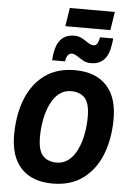

<svg xmlns="http://www.w3.org/2000/svg" viewBox="-68 -1138 804 1193"><g transform="rotate(5 334.0 -541.0)"><path d="M306 7Q176 7 107.5 -68Q39 -143 42 -285Q44 -408 83 -503Q122 -598 197.5 -652.5Q273 -707 384 -707Q514 -707 583 -632Q652 -557 649 -415Q647 -292 607.5 -197Q568 -102 492.5 -47.5Q417 7 306 7ZM319 -125Q363 -125 395 -151Q427 -177 447.5 -220.5Q468 -264 478 -317Q488 -370 488 -424Q488 -510 457 -542.5Q426 -575 372 -575Q328 -575 296 -549Q264 -523 243.5 -479.5Q223 -436 213 -383Q203 -330 203 -275Q203 -190 234 -157.5Q265 -125 319 -125ZM237 -756Q237 -767 238.5 -777.5Q240 -788 241 -797Q259 -920 361 -920Q389 -920 410.5 -908Q432 -896 450 -883.5Q468 -871 486 -871Q501 -871 509 -886Q517 -901 519 -915Q521 -920 521 -924H603Q602 -914 601 -904Q600 -894 598 -885Q581 -759 478 -759Q449 -759 427.5 -771.5Q406 -784 388.5 -796Q371 -808 355 -808Q341 -808 331 -794.5Q321 -781 319 -765Q318 -760 318 -756ZM300 -974 318 -1089H599L581 -974Z"/></g></svg>

Font: Georama
Style: Bold Italic
Weight: 700
Italic angle: -9°
Designer: Jean-Baptiste Levee
Foundry: Production Type
Version: Version 1.000